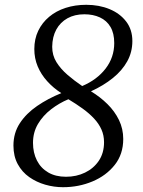

<svg xmlns="http://www.w3.org/2000/svg" viewBox="-20 -771 596 800"><path d="M242.5 9Q205 9 168.5 -1.5Q132 -12 102 -33Q72 -54 54 -87Q36 -120 36 -164.5Q36 -217 62.8 -257.8Q89.5 -298.5 134.8 -329.5Q180 -360.5 235.5 -383Q202 -404.5 176.5 -432.8Q151 -461 137 -494.5Q123 -528 123 -566.5Q123 -608.5 139.2 -642.5Q155.5 -676.5 184.8 -701Q214 -725.5 253.5 -738.2Q293 -751 339.5 -751Q393 -751 436.5 -733Q480 -715 505.8 -681.2Q531.5 -647.5 531.5 -600Q531.5 -554 510.2 -515.5Q489 -477 450.2 -445.8Q411.5 -414.5 359 -390.5Q397 -367.5 427.5 -337.5Q458 -307.5 475.8 -270.8Q493.5 -234 493.5 -192Q493.5 -128.5 458 -83.8Q422.5 -39 365.2 -15Q308 9 242.5 9ZM322.5 -412.5Q384 -438.5 420 -485.2Q456 -532 456 -591.5Q456 -632.5 440.2 -659Q424.5 -685.5 396.2 -698.5Q368 -711.5 331.5 -711.5Q291 -711.5 261 -694.8Q231 -678 214.5 -647.8Q198 -617.5 197.5 -576Q197.5 -540.5 215.2 -512Q233 -483.5 261.5 -459Q290 -434.5 322.5 -412.5ZM255 -34.5Q298.5 -34.5 334.2 -51.8Q370 -69 391.8 -101.2Q413.5 -133.5 413.5 -178.5Q413.5 -207 402.8 -231.2Q392 -255.5 372 -277Q352 -298.5 324.8 -318.2Q297.5 -338 265 -357.5Q226.5 -341.5 192.8 -315.5Q159 -289.5 138.2 -254.5Q117.5 -219.5 117.5 -176Q117.5 -134.5 133.8 -102.5Q150 -70.5 180.8 -52.5Q211.5 -34.5 255 -34.5Z"/></svg>

Font: Merriweather 28pt Light
Style: Italic
Weight: 300
Italic angle: -7.8°
Version: Version 2.101